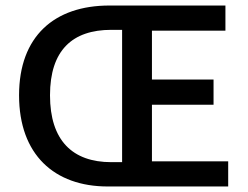

<svg xmlns="http://www.w3.org/2000/svg" viewBox="-20 -675 896 695"><path d="M49 -330C49 -115 177 0 370 0H806V-91H530V-296H753V-387H530V-564H796V-655H376C177 -655 49 -544 49 -330ZM422 -88H383C242 -88 161 -167 161 -330C161 -493 242 -567 383 -567H422Z"/></svg>

Font: Cambridge Sans Medium
Style: Regular
Weight: 500
Version: Version 2.020;PS 002.020;hotconv 1.0.88;makeotf.lib2.5.64775